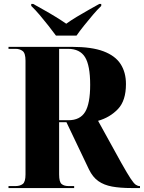

<svg xmlns="http://www.w3.org/2000/svg" viewBox="-20 -951 728 971"><path d="M23 0V-10H59Q81 -10 95 -20.5Q109 -31 109 -69V-644Q109 -682 94.5 -693Q80 -704 59 -704H23V-714H345Q444 -714 503.5 -691.5Q563 -669 590 -627Q617 -585 617 -526Q617 -442 576.5 -399.5Q536 -357 476 -340L593 -128Q624 -73 640.5 -48Q657 -23 667 -16.5Q677 -10 686 -10H688V0H646Q588 0 547 -7.5Q506 -15 477.5 -35Q449 -55 430 -94L316 -333H279V-69Q279 -31 291.5 -20.5Q304 -10 326 -10H355V0ZM326 -343Q385 -343 410.5 -385Q436 -427 436 -522Q436 -620 410 -662Q384 -704 324 -704H279V-343ZM263 -771Q246 -794 224.5 -821.5Q203 -849 180.5 -875.5Q158 -902 138 -921V-931H148Q171 -918 201.5 -901Q232 -884 262 -865.5Q292 -847 315 -831Q337 -847 367.5 -865.5Q398 -884 428.5 -901Q459 -918 482 -931H492V-921Q472 -902 449.5 -875.5Q427 -849 405 -821.5Q383 -794 367 -771Z"/></svg>

Font: Noto Serif Display SemiCondensed ExtraBold
Style: Regular
Weight: 800
Width: 4
Designer: Monotype Design Team
Foundry: Monotype Imaging Inc.
Version: Version 2.009